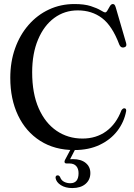

<svg xmlns="http://www.w3.org/2000/svg" viewBox="-20 -731 665 952"><path d="M605.5 -180Q595.5 -126 562 -82.2Q528.5 -38.5 474.5 -12.8Q420.5 13 348.5 13Q251 13 179.5 -32.5Q108 -78 69.5 -158.8Q31 -239.5 31 -345Q31 -424.5 54.8 -491.2Q78.5 -558 121.8 -607.5Q165 -657 223 -684Q281 -711 349 -711Q398 -711 429.8 -700.8Q461.5 -690.5 478.8 -680Q496 -669.5 501.5 -669.5Q507.5 -669.5 513.2 -680Q519 -690.5 525.2 -700.8Q531.5 -711 539.5 -711Q544.5 -711 547.8 -707.5Q551 -704 554 -694L605.5 -517Q610.5 -499 593.5 -495.5Q578.5 -493 571.5 -510Q536.5 -603 486 -641.2Q435.5 -679.5 365.5 -679.5Q300 -679.5 249 -642Q198 -604.5 168.8 -535.2Q139.5 -466 139.5 -372.5Q139.5 -267.5 171.8 -194.2Q204 -121 260.5 -82.5Q317 -44 389 -44Q457 -44 506.8 -80.2Q556.5 -116.5 582 -184Q590 -195.5 598 -194Q607 -192.5 605.5 -180ZM337.5 -4.5H360L327.5 58.5Q333.5 58 341.5 58Q382 58 405 77Q428 96 428 127Q428 160.5 404 181Q380 201.5 338.5 201.5Q304.5 201.5 281.8 187Q259 172.5 255.5 151.5Q255 139 265 138.5Q272 137.5 277.5 146Q283.5 163 297.5 170.2Q311.5 177.5 328.5 177.5Q369.5 177.5 369.5 127.5Q369.5 105.5 358 92.5Q346.5 79.5 324 79.5H310Q302.5 79.5 300.5 74.5Q298.5 69.5 302 62.5Z"/></svg>

Font: Fraunces 144pt S050
Style: Regular
Weight: 400
Version: Version 1.000; ttfautohint (v1.8.3)